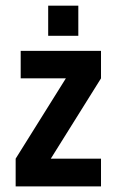

<svg xmlns="http://www.w3.org/2000/svg" viewBox="-20 -663 415 683"><path d="M151.4 -642.9H258.6V-535.7H151.4ZM53.6 -482.1H339.3V-384.3L160.7 -98.6H339.3V0H35.7V-98.6L214.3 -384.3H53.6Z"/></svg>

Font: Aire Exterior
Style: Regular
Weight: 400
Width: 4
Designer: Jayvee Enaguas (HarvettFox96)
Version: 20190503.02